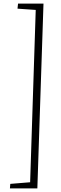

<svg xmlns="http://www.w3.org/2000/svg" viewBox="-20 -832 337 1064"><path d="M178 -777 77 -784 80 -812H221L187 212H35L37 187L147 178Z"/></svg>

Font: Literata ExtraLight
Style: Italic
Weight: 250
Italic angle: -2°
Designer: Latin by Veronika Burian and Jose Scaglione. Greek by Irene Vlachou. Cyrillic by Vera Evstafieva
Foundry: TypeTogether
Version: Version 3.002